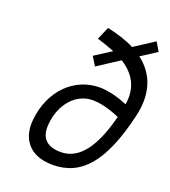

<svg xmlns="http://www.w3.org/2000/svg" viewBox="-137 -840 837 948"><g transform="rotate(20 282.0 -366.5)"><path d="M327 -360C393 -360 466 -326 470 -324C430 -167 367 -65 265 -65C182 -65 156 -109 161 -172C169 -279 237 -360 327 -360ZM393 -594C458 -553 501 -492 485 -396C485 -396 409 -431 338 -431C206 -431 98 -328 82 -169C72 -77 117 8 248 8C399 8 492 -100 553 -357C583 -481 553 -577 468 -642L550 -695L523 -741L418 -673C378 -694 330 -709 275 -721L246 -654C277 -645 308 -634 338 -622L251 -566L279 -520L393 -594Z"/></g></svg>

Font: RazerF5
Style: Italic
Weight: 400
Foundry: Razer Inc.
Version: Version 2